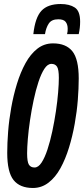

<svg xmlns="http://www.w3.org/2000/svg" viewBox="-20 -926 419 956"><path d="M144 10Q79 10 47.5 -29.5Q16 -69 16 -165Q16 -213 20.5 -271Q25 -329 36 -390.5Q47 -452 64.5 -509Q82 -566 107 -611.5Q132 -657 166 -683.5Q200 -710 244 -710Q309 -710 340.5 -670.5Q372 -631 372 -535Q372 -487 367.5 -429Q363 -371 352 -309.5Q341 -248 323.5 -191Q306 -134 281 -88.5Q256 -43 221.5 -16.5Q187 10 144 10ZM152 -92Q171 -92 187 -116.5Q203 -141 216.5 -182Q230 -223 240.5 -272.5Q251 -322 258.5 -372.5Q266 -423 269.5 -466.5Q273 -510 273 -538Q273 -580 264 -594Q255 -608 236 -608Q217 -608 201 -583.5Q185 -559 171.5 -518Q158 -477 147.5 -427.5Q137 -378 129.5 -327.5Q122 -277 118.5 -233.5Q115 -190 115 -163Q115 -120 124 -106Q133 -92 152 -92ZM282 -906Q326 -906 352.5 -888.5Q379 -871 379 -818Q379 -788 372 -756H314Q316 -764 316.5 -770Q317 -776 317 -783Q317 -804 307 -817Q297 -830 270 -830Q237 -830 223 -809Q209 -788 204 -756H146Q155 -839 186.5 -872.5Q218 -906 282 -906Z"/></svg>

Font: Georama Extra Condensed SemiBold
Style: Italic
Weight: 600
Width: 2
Italic angle: -9°
Designer: Jean-Baptiste Levee
Foundry: Production Type
Version: Version 1.000